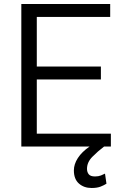

<svg xmlns="http://www.w3.org/2000/svg" viewBox="-20 -731 609 958"><path d="M533.2 -64V0H499.5Q467.3 24.4 440.7 51.5Q414.1 78.6 414.1 111.3Q414.1 127.9 422.9 138.7Q431.6 149.4 454.1 149.4Q471.2 149.4 483.6 144.5Q496.1 139.6 503.9 135.3L511.2 185.5Q500 192.9 482.2 200Q464.4 207 437 207Q398.9 207 373.8 184.8Q348.6 162.6 348.6 119.1Q348.6 88.4 368.4 57.6Q388.2 26.9 427.2 0H86.4V-710.9H529.8V-646.5H163.6V-398.9H483.4V-334.5H163.6V-64Z"/></svg>

Font: Vazirmatn UI Light
Style: Regular
Weight: 300
Designer: Saber Rastikerdar
Foundry: Saber Rastikerdar
Version: Version 33.003